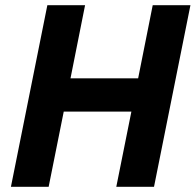

<svg xmlns="http://www.w3.org/2000/svg" viewBox="-20 -718 752 738"><path d="M427 0H572L712 -698H567L511 -417H251L307 -698H162L22 0H167L225 -289H485Z"/></svg>

Font: Braiins Sans
Style: Bold Italic
Weight: 700
Italic angle: -11.31°
Designer: Mike Abbink, Paul van der Laan, Pieter van Rosmalen, Jiri Chlebus, Lubos Buracinsky
Foundry: Bold Monday, Sudetype
Version: Version 1.000;hotconv 1.0.109;makeotfexe 2.5.65596